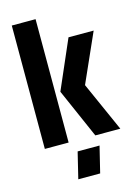

<svg xmlns="http://www.w3.org/2000/svg" viewBox="-134 -771 755 1051"><g transform="rotate(-15 244.0 -245.5)"><path d="M174.8 208 210.9 59.6H335L298.8 208ZM41 0V-699.2H175.8V0ZM204.1 -280.3 324.2 -556.6H466.8L343.8 -280.3L468.8 0H327.1Z"/></g></svg>

Font: Post No Bills Colombo ExtraBold
Style: Regular
Weight: 800
Designer: Kosala Senevirathne, Siva Puranthara, Lasantha Premarathna, Tharique Azeez
Foundry: Mooniak
Version: Version 1.220 ; ttfautohint (v1.6)